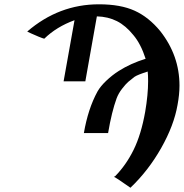

<svg xmlns="http://www.w3.org/2000/svg" viewBox="-20 -717 866 902"><path d="M515.1 113.8 521 110.8Q572.3 58.6 607.7 -13.2Q643.1 -85 662.1 -191.9Q675.8 -272.5 675.8 -335Q675.8 -365.7 673.8 -380.9Q626 -365.7 611.8 -356Q593.8 -342.3 582.3 -332.3Q570.8 -322.3 553.7 -300.3Q536.6 -278.3 527.8 -254.9Q504.9 -192.4 487.8 -91.8H374Q393.6 -206.1 438 -287.1Q451.7 -311.5 479.5 -337.9Q507.3 -364.3 538.1 -383.8Q593.3 -418.9 664.1 -440.9Q641.6 -510.7 606.9 -551.8Q570.8 -596.7 529.3 -617.7Q487.8 -638.7 435.1 -640.1L380.9 -335H278.8L330.1 -622.1Q245.6 -591.3 188 -535.2Q181.2 -536.6 161.4 -544.7Q141.6 -552.7 125 -560.5Q108.4 -568.4 107.9 -568.8Q256.3 -696.8 444.8 -696.8Q546.4 -696.8 612.5 -666.7Q678.7 -636.7 732.9 -570.8Q823.2 -456.1 823.2 -314.9Q823.2 -272.9 814 -224.1Q797.4 -127.9 737.3 -21.7Q677.2 84.5 592.8 165Q520 113.8 515.1 113.8Z"/></svg>

Font: Linux Libertine G
Style: Bold Italic
Weight: 700
Italic angle: -11.5°
Designer: Philipp H. Poll
Foundry: Philipp H. Poll
Version: Version 4.1.0